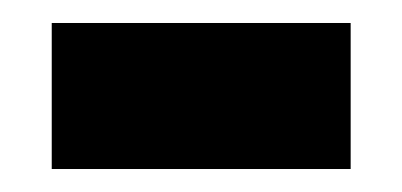

<svg xmlns="http://www.w3.org/2000/svg" viewBox="-20 -356 350 167"><path d="M25 -209V-336H285V-209Z"/></svg>

Font: Noto Serif Kannada Black
Style: Regular
Weight: 900
Version: Version 2.003